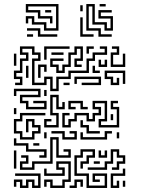

<svg xmlns="http://www.w3.org/2000/svg" viewBox="-20 -926 707 952"><path d="M229 -474V-534H211V-504H139V-636H169V-654H139V-684H91V-666H121V-624H91V-564H61V-546H91V-504H55V-516H79V-534H49V-576H79V-636H109V-654H79V-696H151V-666H181V-624H151V-516H199V-546H241V-486H259V-546H319V-576H409V-636H439V-666H499V-684H475V-696H511V-654H451V-624H421V-564H331V-534H271V-474ZM199 -630V-696H325V-684H211V-630ZM259 -564V-594H229V-636H295V-624H241V-606H271V-576H289V-606H319V-666H349V-696H391V-624H361V-606H385V-594H349V-636H379V-684H361V-654H331V-594H301V-564ZM409 -660V-696H445V-684H421V-660ZM529 -594V-666H559V-684H535V-696H571V-654H541V-606H589V-660H601V-594ZM235 -654V-666H295V-654ZM49 -600V-660H61V-600ZM469 -594V-630H481V-606H499V-630H511V-594ZM169 -540V-606H211V-570H199V-594H181V-540ZM439 -564V-600H451V-576H475V-564ZM109 -540V-600H121V-540ZM529 -504V-534H499V-576H601V-510H589V-564H511V-546H541V-516H559V-540H571V-504ZM385 -504V-516H469V-534H361V-510H349V-546H481V-504ZM295 -504V-516H325V-504ZM109 -384V-414H79V-456H169V-474H61V-450H49V-486H181V-444H91V-426H121V-396H199V-414H145V-426H211V-384ZM199 -450V-480H211V-450ZM199 -294V-336H235V-324H211V-306H259V-354H229V-456H271V-396H289V-420H301V-384H259V-444H241V-366H271V-294ZM319 -384V-426H391V-396H415V-384H379V-414H331V-396H355V-384ZM289 -294V-366H325V-354H301V-306H319V-336H349V-366H421V-336H439V-366H469V-384H439V-426H511V-324H481V-306H559V-384H529V-426H565V-414H541V-396H571V-294H469V-336H499V-414H451V-396H481V-354H451V-324H409V-354H361V-324H331V-294ZM49 -360V-390H61V-360ZM79 -234V-264H49V-336H79V-366H205V-354H91V-324H61V-276H91V-246H139V-276H169V-294H139V-324H121V-270H109V-336H151V-306H181V-264H151V-234ZM529 -330V-360H541V-330ZM409 -264V-294H379V-330H391V-306H421V-276H475V-264ZM289 -234V-264H235V-276H301V-246H349V-264H325V-276H361V-234ZM379 -234V-270H391V-246H499V-276H535V-264H511V-234ZM199 -240V-270H211V-240ZM559 -240V-270H571V-240ZM79 -84V-126H109V-144H85V-156H121V-114H91V-96H139V-126H229V-246H271V-156H319V-174H295V-186H331V-144H259V-234H241V-114H151V-84ZM175 -144V-156H199V-174H109V-204H49V-240H61V-216H121V-186H211V-144ZM145 -204V-216H175V-204ZM415 -84V-96H499V-126H529V-186H571V-156H601V-114H571V-84H535V-96H559V-126H589V-144H559V-174H541V-114H511V-84ZM409 6V-54H349V-156H379V-186H451V-144H421V-114H391V-90H379V-126H409V-156H439V-174H391V-144H361V-66H421V-6H499V-54H451V-36H475V-24H439V-66H511V6ZM469 -144V-180H481V-156H499V-180H511V-144ZM49 -90V-180H61V-90ZM229 6V-24H211V0H199V-36H241V-6H289V-36H319V-114H271V-96H301V-54H199V-90H211V-66H289V-84H259V-126H331V-24H301V6ZM445 -114V-126H475V-114ZM529 6V-66H589V-90H601V-54H541V-6H559V-30H571V6ZM79 6V-24H61V0H49V-36H91V-6H109V-36H151V-6H169V-54H55V-66H181V6H139V-24H121V6ZM325 6V-6H349V-36H391V0H379V-24H361V6ZM589 0V-30H601V0ZM198 -774V-804H138V-834H120V-810H108V-846H150V-816H210V-786H258V-894H120V-876H180V-846H240V-810H228V-834H168V-864H108V-906H270V-774ZM468 -744V-774H408V-906H450V-816H510V-786H528V-834H468V-876H534V-864H480V-846H540V-774H498V-804H438V-894H420V-786H480V-756H534V-744ZM474 -894V-906H504V-894ZM378 -870V-900H390V-870ZM204 -864V-876H234V-864ZM378 -744V-840H390V-756H444V-744ZM168 -744V-774H114V-786H180V-756H264V-744ZM114 -744V-756H144V-744Z"/></svg>

Font: Rubik Maze
Style: Regular
Weight: 400
Designer: Hubert and Fischer, NaN
Foundry: Hubert and Fischer, NaN
Version: Version 2.200